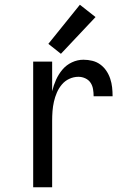

<svg xmlns="http://www.w3.org/2000/svg" viewBox="-20 -790 540 810"><path d="M120 0H200V-281Q200 -301 201.5 -321Q203 -341 207.5 -361Q212 -381 220 -399.5Q228 -418 241 -433.5Q254 -449 272.5 -457.5Q291 -466 311 -466Q326 -466 340 -459.5Q354 -453 362 -441Q370 -429 372.5 -414Q375 -399 375 -384H455Q455 -403 453 -421.5Q451 -440 445 -458Q439 -476 428.5 -491.5Q418 -507 403 -518Q388 -529 369.5 -533.5Q351 -538 332 -538Q307 -538 283.5 -527Q260 -516 243.5 -496.5Q227 -477 216.5 -453.5Q206 -430 200 -405V-530H120ZM237 -563 383 -718 317 -770 184 -605Z"/></svg>

Font: Iosevka SS09
Style: Regular
Weight: 400
Monospace: yes
Designer: Belleve Invis
Foundry: Belleve Invis
Version: Version 5.2.1; ttfautohint (v1.8.3)